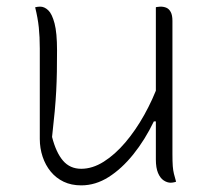

<svg xmlns="http://www.w3.org/2000/svg" viewBox="-20 -548 640 579"><path d="M101 -528Q114 -528 125.5 -517Q137 -506 144.5 -477.5Q152 -449 152 -396Q152 -361 151.5 -331.5Q151 -302 149.5 -273.5Q148 -245 145 -212Q142 -179 137 -135Q149 -88 170 -63.5Q191 -39 225 -39Q259 -39 293 -60.5Q327 -82 358 -118.5Q389 -155 415 -201.5Q441 -248 459 -298V-182H444Q417 -126 382 -82.5Q347 -39 307.5 -14Q268 11 225 11Q195 11 172 0Q149 -11 133 -30.5Q117 -50 108.5 -75.5Q100 -101 100 -129Q100 -175 100 -220.5Q100 -266 100 -311.5Q100 -357 100 -402Q100 -437 97 -465.5Q94 -494 86 -526Q90 -527 93.5 -527.5Q97 -528 101 -528ZM464 -528Q474 -528 482 -524.5Q490 -521 495 -511.5Q500 -502 500 -485Q500 -418 500 -351Q500 -284 500 -217.5Q500 -151 500 -84Q500 -60 501 -47Q502 -34 504.5 -24Q507 -14 511 0Q509 1 506 1.5Q503 2 500.5 2.5Q498 3 495 3Q484 3 473.5 -4Q463 -11 456.5 -26.5Q450 -42 450 -67Q450 -145 450 -221Q450 -297 450 -373Q450 -449 450 -526Q452 -527 454 -527Q456 -527 458.5 -527.5Q461 -528 464 -528Z"/></svg>

Font: Recursive Casual Light
Style: Regular
Weight: 300
Version: Version 1.047